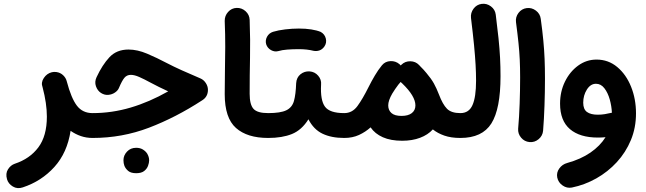

<svg xmlns="http://www.w3.org/2000/svg" viewBox="-20 -676 3365 1000"><path d="M201.7 -221.7Q192.4 -246.1 208.3 -269.8Q224.1 -293.5 250 -299.8Q261.7 -302.7 273.9 -300.8Q294.4 -297.9 308.8 -284.2Q323.2 -270.5 327.6 -252.9Q327.6 -252 328.1 -251Q351.1 -164.1 380.6 -125.5Q410.2 -86.9 461.9 -86.9H462.4Q489.3 -86.9 508.1 -67.9Q526.9 -48.8 526.9 -22Q526.9 4.9 508.1 23.7Q489.3 42.5 462.4 42.5H461.9Q429.7 42.5 401.1 32.7Q372.6 22.9 347.7 5.4Q330.1 119.6 263.2 193.6Q196.3 267.6 99.1 299.8Q70.3 309.6 46.9 295.4Q23.4 281.2 16.6 257.8Q7.8 227.5 21.7 205.8Q35.6 184.1 57.1 176.8Q135.3 150.9 179.7 91.6Q224.1 32.2 224.1 -68.4Q224.1 -136.7 202.1 -220.2Z M649.4 -418Q695.3 -418 746.1 -396.5Q796.9 -375 848.6 -347.7Q883.3 -329.6 926.5 -310.1Q969.7 -290.5 1023.9 -267.6Q1041 -260.3 1052 -243.4Q1063 -226.6 1063 -208Q1063 -171.9 1032.7 -153.3Q895.5 -64 755.6 -10.7Q615.7 42.5 462.4 42.5Q435.5 42.5 416.5 23.2Q397.5 3.9 397.5 -22Q397.5 -47.9 416.5 -67.4Q435.5 -86.9 462.4 -86.9Q562.5 -86.9 660.2 -115.7Q757.8 -144.5 856 -200.2Q830.6 -211.9 807.9 -223.1Q785.2 -234.4 764.2 -245.6Q730 -264.2 705.1 -275.1Q680.2 -286.1 661.6 -286.1Q640.6 -286.1 627.9 -270.8Q615.2 -255.4 599.6 -218.3Q594.2 -204.6 578.9 -194.1Q563.5 -183.6 543.9 -181.9Q524.4 -180.2 505.9 -191.9Q487.8 -203.6 479.7 -226.8Q471.7 -250 482.9 -273.9Q512.7 -337.9 550 -377.9Q587.4 -418 649.4 -418ZM623 158.2Q623 133.3 641.6 113.5Q660.2 93.8 689 93.8Q709.5 93.8 723.9 102.5Q738.3 111.3 746.6 124Q756.8 141.6 756.8 158.7Q756.8 171.9 751 187.7Q745.1 203.6 730.7 214.8Q716.3 226.1 689.5 226.1Q662.1 226.1 647.9 214.4Q633.8 202.6 627.9 187.5Q623 174.3 623 158.2Z M1150.4 -185.5Q1150.4 -249 1151.6 -308.8Q1152.8 -368.7 1153.1 -431.6Q1153.3 -494.6 1150.4 -566.9Q1149.9 -593.8 1168 -613.8Q1186 -633.8 1212.4 -634.8Q1239.3 -635.7 1259.3 -617.4Q1279.3 -599.1 1280.3 -572.3Q1284.2 -464.8 1282.2 -375Q1280.3 -285.2 1280.3 -187.5Q1280.3 -131.3 1300.3 -109.1Q1320.3 -86.9 1376.5 -86.9H1377Q1403.8 -86.9 1422.6 -67.9Q1441.4 -48.8 1441.4 -22Q1441.4 4.9 1422.6 23.7Q1403.8 42.5 1377 42.5H1376.5Q1267.6 42.5 1209 -9.5Q1150.4 -61.5 1150.4 -185.5Z M1312 -22Q1312 -48.8 1331.1 -67.9Q1350.1 -86.9 1377 -86.9Q1440.9 -86.9 1471.2 -101.6Q1501.5 -116.2 1511 -150.1Q1520.5 -184.1 1522.5 -242.7Q1524.4 -272.5 1544.9 -289.1Q1565.4 -305.7 1592.3 -304.2Q1619.6 -302.2 1637.2 -281.7Q1654.8 -261.2 1652.3 -235.4Q1647.9 -153.8 1672.6 -120.4Q1697.3 -86.9 1772.5 -86.9H1772.9Q1799.8 -86.9 1818.6 -67.9Q1837.4 -48.8 1837.4 -22Q1837.4 4.9 1818.6 23.7Q1799.8 42.5 1772.9 42.5H1772.5Q1706.1 42.5 1659.7 20.3Q1613.3 -2 1586.4 -54.7Q1551.3 1.5 1500.5 22Q1449.7 42.5 1377 42.5Q1350.1 42.5 1331.1 23.7Q1312 4.9 1312 -22ZM1366.2 -445.8Q1360.8 -465.8 1370.8 -484.6Q1380.9 -503.4 1401.9 -510.3Q1429.2 -518.6 1465.3 -522.9Q1501.5 -527.3 1536.6 -527.3Q1572.3 -527.3 1601.3 -522.7Q1630.4 -518.1 1650.4 -509.8Q1671.4 -498 1677 -475.3Q1682.6 -452.6 1669.4 -433.6Q1658.7 -418.5 1643.6 -413.3Q1628.4 -408.2 1611.8 -411.6Q1579.6 -419.9 1536.6 -419.9Q1503.4 -419.9 1475.8 -417.7Q1448.2 -415.5 1431.2 -410.2Q1410.6 -404.3 1391.6 -415Q1372.6 -425.8 1366.2 -445.8Z M1708.5 -22Q1708.5 -48.8 1727.3 -67.9Q1746.1 -86.9 1772.9 -86.9Q1814.9 -86.9 1841.8 -123.8Q1868.7 -160.6 1898.9 -221.2Q1915 -253.4 1932.4 -282.7Q1949.7 -312 1967.8 -334Q1968.8 -335.4 1969.7 -336.4Q1986.3 -356.4 2013.4 -357.7Q2040.5 -358.9 2060.5 -341.8Q2064 -338.9 2067.4 -335L2068.4 -336.4Q2068.4 -336.4 2068.8 -336.9L2069.8 -337.9L2070.8 -338.9Q2089.8 -357.4 2117.2 -356.9Q2144.5 -356.4 2162.6 -337.4Q2166.5 -333.5 2169.4 -330.1Q2187 -313 2201.2 -295.4Q2226.1 -266.1 2240 -241Q2253.9 -215.8 2266.1 -184.1Q2285.6 -132.3 2308.1 -109.6Q2330.6 -86.9 2377.4 -86.9H2377.9Q2404.8 -86.9 2423.6 -67.9Q2442.4 -48.8 2442.4 -22Q2442.4 4.9 2423.6 23.7Q2404.8 42.5 2377.9 42.5H2377.4Q2329.6 42.5 2294.4 30.3Q2259.3 18.1 2234.4 -2Q2208.5 26.4 2167.7 41.7Q2127 57.1 2074.7 57.1Q2015.1 57.1 1973.9 38.8Q1932.6 20.5 1910.2 -12.7Q1883.8 11.2 1849.9 26.9Q1815.9 42.5 1772.9 42.5Q1746.1 42.5 1727.3 23.7Q1708.5 4.9 1708.5 -22ZM2069.3 -246.6Q2067.9 -248 2066.4 -249Q2062 -243.7 2057.1 -237.8L2055.2 -235.8Q2046.9 -224.6 2038.3 -212.4Q2029.8 -200.2 2022.9 -188.5Q2002 -152.3 2002 -127Q2002 -102.1 2018.8 -87.2Q2035.6 -72.3 2071.3 -72.3Q2106 -72.3 2124.8 -86.9Q2143.6 -101.6 2143.6 -127Q2143.6 -175.3 2075.2 -241.2Q2072.3 -244.1 2069.3 -246.6Z M2313.5 -22Q2313.5 -48.8 2332.3 -67.9Q2351.1 -86.9 2377.9 -86.9Q2422.4 -86.9 2440.9 -128.7Q2459.5 -170.4 2459.5 -255.9Q2459.5 -295.4 2457 -338.9Q2454.6 -382.3 2449 -440.4Q2443.4 -498.5 2433.1 -582.5Q2430.2 -608.9 2446.3 -630.6Q2462.4 -652.3 2488.8 -655.8Q2515.1 -659.2 2536.9 -642.8Q2558.6 -626.5 2562 -600.1Q2570.8 -531.2 2576.4 -476.8Q2582 -422.4 2584.5 -374.8Q2586.9 -327.1 2586.9 -278.8Q2586.9 -108.9 2539.3 -33.2Q2491.7 42.5 2377.9 42.5Q2351.1 42.5 2332.3 23.7Q2313.5 4.9 2313.5 -22Z M2667.5 -560.5Q2664.1 -586.9 2680.4 -608.6Q2696.8 -630.4 2723.1 -633.8Q2749.5 -637.2 2771.2 -620.8Q2793 -604.5 2796.4 -578.1Q2805.2 -514.2 2809.8 -465.1Q2814.5 -416 2816.4 -369.6Q2818.4 -323.2 2818.4 -266.1Q2818.4 -196.8 2815.9 -126.2Q2813.5 -55.7 2808.6 4.9Q2806.2 31.2 2785.4 48.8Q2764.6 66.4 2737.8 64Q2711.4 61.5 2694.1 41Q2676.8 20.5 2678.7 -5.9Q2684.1 -66.4 2686.5 -136Q2689 -205.6 2689 -272.9Q2689 -324.7 2687 -366Q2685.1 -407.2 2680.4 -452.4Q2675.8 -497.6 2667.5 -560.5Z M3086.9 -365.7Q3148.4 -365.7 3194.8 -326.9Q3241.2 -288.1 3266.8 -224.4Q3292.5 -160.6 3292.5 -85.4Q3292.5 -10.7 3265.9 53.5Q3239.3 117.7 3192.6 168.5Q3146 219.2 3085.7 253.2Q3025.4 287.1 2958.5 300.8Q2932.6 305.7 2910.2 290Q2887.7 274.4 2882.3 248.5Q2877.4 222.7 2893.1 201.2Q2908.7 179.7 2934.1 172.9Q3004.9 153.3 3055.2 118.7Q3105.5 84 3133.8 38.6Q3113.8 40.5 3094.2 40.5Q3000 40.5 2948.5 -3.4Q2897 -47.4 2897 -136.2Q2897 -198.7 2922.4 -250.7Q2947.8 -302.7 2991 -334.2Q3034.2 -365.7 3086.9 -365.7ZM3017.6 -141.1Q3017.6 -106.9 3037.1 -92.8Q3056.6 -78.6 3093.3 -78.6Q3112.3 -78.6 3130.1 -81.5Q3147.9 -84.5 3164.1 -88.4Q3165.5 -88.9 3167 -88.9Q3165.5 -123 3155.8 -158Q3146 -192.9 3127.9 -216.3Q3109.9 -239.7 3084 -239.7Q3055.7 -239.7 3036.6 -209.5Q3017.6 -179.2 3017.6 -141.1Z"/></svg>

Font: Mikhak-DS2-FD Bold
Style: Regular
Weight: 700
Designer: Amin Abedi
Version: Version 3.4